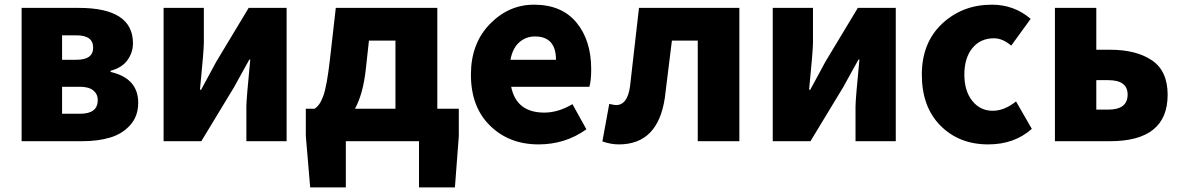

<svg xmlns="http://www.w3.org/2000/svg" viewBox="-20 -603 5047 820"><path d="M72.3 0V-569.3H316.4Q547.9 -569.3 547.9 -418Q547.9 -378.9 524.4 -346.2Q501 -313.5 452.1 -300.8V-295.9Q570.3 -268.6 570.3 -164.1Q570.3 -107.4 536.6 -69.3Q502.9 -31.2 450.7 -15.6Q398.4 0 331.1 0ZM245.1 -347.7H306.6Q377.9 -347.7 377.9 -399.4Q377.9 -452.1 306.6 -452.1H245.1ZM245.1 -117.2H322.3Q397.5 -117.2 397.5 -175.8Q397.5 -201.2 378.4 -216.8Q359.4 -232.4 321.3 -232.4H245.1Z M678.7 0V-569.3H850.6V-420.9Q850.6 -387.7 834 -219.7H838.9Q846.7 -235.4 870.6 -278.3Q894.5 -321.3 903.3 -338.9L1042 -569.3H1204.1V0H1032.2V-148.4Q1032.2 -177.7 1048.8 -348.6H1044.9Q1035.2 -331.1 1011.2 -288.1Q987.3 -245.1 979.5 -230.5L839.8 0Z M1555.7 -429.7 1542 -304.7Q1530.3 -201.2 1496.1 -138.7H1668.9V-429.7ZM1847.7 -138.7H1939.5V-22.5L1922.9 197.3H1769.5V0H1457V197.3H1304.7L1286.1 -22.5V-138.7H1323.2Q1345.7 -151.4 1360.8 -193.4Q1376 -235.4 1388.7 -345.7L1414.1 -569.3H1847.7Z M2280.3 13.7Q2154.3 13.7 2072.8 -66.4Q1991.2 -146.5 1991.2 -284.2Q1991.2 -417 2071.8 -500Q2152.3 -583 2260.7 -583Q2378.9 -583 2441.9 -506.8Q2504.9 -430.7 2504.9 -307.6Q2504.9 -257.8 2497.1 -232.4H2163.1Q2185.5 -122.1 2304.7 -122.1Q2364.3 -122.1 2424.8 -158.2L2484.4 -50.8Q2394.5 13.7 2280.3 13.7ZM2160.2 -347.7H2354.5Q2354.5 -447.3 2264.6 -447.3Q2225.6 -447.3 2197.3 -421.9Q2168.9 -396.5 2160.2 -347.7Z M2623 13.7Q2588.9 13.7 2552.7 1L2582 -159.2Q2603.5 -154.3 2611.3 -154.3Q2660.2 -154.3 2670.9 -235.4L2709 -569.3H3137.7V0H2960V-429.7H2849.6Q2823.2 -212.9 2819.3 -184.6Q2790 13.7 2623 13.7Z M3280.3 0V-569.3H3452.1V-420.9Q3452.1 -387.7 3435.5 -219.7H3440.4Q3448.2 -235.4 3472.2 -278.3Q3496.1 -321.3 3504.9 -338.9L3643.6 -569.3H3805.7V0H3633.8V-148.4Q3633.8 -177.7 3650.4 -348.6H3646.5Q3636.7 -331.1 3612.8 -288.1Q3588.9 -245.1 3581.1 -230.5L3441.4 0Z M4200.2 13.7Q4076.2 13.7 3996.6 -66.4Q3917 -146.5 3917 -284.2Q3917 -420.9 4003.9 -502Q4090.8 -583 4215.8 -583Q4311.5 -583 4381.8 -522.5L4298.8 -408.2Q4261.7 -439.5 4225.6 -439.5Q4167 -439.5 4132.8 -397.5Q4098.6 -355.5 4098.6 -284.2Q4098.6 -214.8 4132.3 -172.4Q4166 -129.9 4219.7 -129.9Q4269.5 -129.9 4319.3 -169.9L4386.7 -52.7Q4312.5 13.7 4200.2 13.7Z M4485.4 0V-569.3H4662.1V-390.6H4720.7Q4833 -390.6 4899.9 -345.2Q4966.8 -299.8 4966.8 -198.2Q4966.8 0 4720.7 0ZM4662.1 -134.8H4712.9Q4795.9 -134.8 4795.9 -199.2Q4795.9 -260.7 4712.9 -260.7H4662.1Z"/></svg>

Font: Gen Shin Gothic Heavy
Style: Bold
Weight: 900
Designer: [Source Han Sans]
Ryoko NISHIZUKA  (kana & ideographs); Paul D. Hunt (Latin, Greek & Cyrillic); Wenlong ZHANG  (bopomofo
Version: Version 1.002.20150607